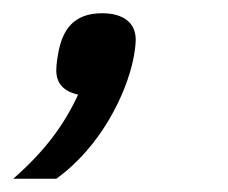

<svg xmlns="http://www.w3.org/2000/svg" viewBox="-52 -137 345 290"><path d="M102 -117C57 -117 43 -89 37 -62C35 -52 33 -40 33 -31C33 -10 45 1 66 6C45 51 17 90 -32 133H33C101 84 138 5 149 -46C151 -56 153 -68 153 -77C153 -103 134 -117 102 -117Z"/></svg>

Font: LVC Sans
Style: Italic
Weight: 400
Italic angle: -11.31°
Designer: Mike Abbink, Paul van der Laan, Pieter van Rosmalen
Foundry: Bold Monday
Version: Version 3.0